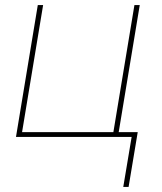

<svg xmlns="http://www.w3.org/2000/svg" viewBox="-20 -540 640 757"><path d="M487 197H466L499 0H43L129 -520H150L67 -19H427L510 -520H531L448 -19H523Z"/></svg>

Font: Iosevka Aile Thin Oblique
Style: Regular
Weight: 100
Italic angle: -9°
Designer: Belleve Invis
Foundry: Belleve Invis
Version: Version 31.1.0; ttfautohint (v1.8.4)